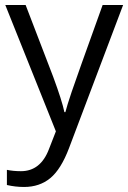

<svg xmlns="http://www.w3.org/2000/svg" viewBox="-20 -517 508 760"><path d="M1 -497.1H81.5L190.4 -213.4Q226.1 -116.7 234.9 -73.2H238.8Q244.6 -96.7 263.4 -152.6Q282.2 -208.5 386.2 -497.1H467.3L253.4 68.8Q221.7 152.8 179.2 188Q136.7 223.1 75.2 223.1Q41 223.1 7.3 215.3V155.3Q32.2 160.6 63 160.6Q140.6 160.6 173.8 73.2L201.2 2.9Z"/></svg>

Font: Bpm'online Open Sans
Style: Regular
Weight: 400
Foundry: Ascender Corporation
Version: Version 1.10